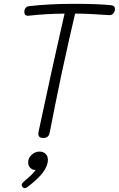

<svg xmlns="http://www.w3.org/2000/svg" viewBox="-20 -715 620 1002"><path d="M580 -668Q580 -655 571.5 -645Q563 -635 549 -636Q445 -644 372 -644Q345 -531 302 -333Q264 -152 240 -26Q237 -10 229.5 -2.5Q222 5 205 5Q180 5 180 -17Q180 -21 182 -31L247 -332Q272 -442 279 -476Q303 -579 317 -644Q217 -643 129 -633H124Q107 -633 107 -653Q107 -666 114 -674Q121 -682 133 -683Q238 -695 362 -695Q492 -695 558 -688Q580 -686 580 -668ZM230 119Q230 182 123 261Q117 267 110 267Q104 267 98.5 262Q93 257 93 250Q93 246 98 239L114 224Q150 195 166 172H164Q149 172 138 161Q127 150 127 133Q127 109 145.5 92.5Q164 76 186 76Q205 76 217.5 87.5Q230 99 230 119Z"/></svg>

Font: Mali Light
Style: Italic
Weight: 300
Italic angle: -10°
Version: Version 1.000; ttfautohint (v1.6)